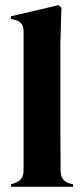

<svg xmlns="http://www.w3.org/2000/svg" viewBox="-20 -721 326 741"><path d="M23 -10 35 -14Q54 -20 62.5 -32Q71 -44 71 -64V-210V-599Q71 -619 63 -629.5Q55 -640 35 -645L22 -648V-658L205 -701L217 -692L213 -552V-210L214 -64Q214 -43 222 -31Q230 -19 249 -13L262 -10V0H23Z"/></svg>

Font: DeepMind Serif Display
Style: Regular
Weight: 800
Designer: Frank Grießhammer / Modifications: Colophon Foundry
Foundry: Colophon Foundry
Version: Version 5.002